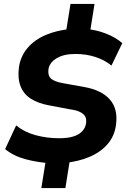

<svg xmlns="http://www.w3.org/2000/svg" viewBox="-20 -840 641 975"><path d="M190 115 214 -35 238 -11Q171 -15 109.5 -31.5Q48 -48 6 -83L62 -203Q104 -169 161 -153.5Q218 -138 281 -138Q325 -138 354 -147.5Q383 -157 398.5 -174.5Q414 -192 417 -214Q420 -236 412 -249.5Q404 -263 385 -272Q366 -281 335 -285L229 -305Q174 -315 137 -338.5Q100 -362 84.5 -402Q69 -442 76 -497Q84 -554 119.5 -596Q155 -638 212.5 -662.5Q270 -687 342 -693L315 -677L338 -820H460L437 -676L415 -693Q468 -689 518 -669.5Q568 -650 601 -621L546 -507Q512 -535 465 -550.5Q418 -566 362 -566Q304 -566 267.5 -544Q231 -522 226 -488Q222 -456 239.5 -440.5Q257 -425 303 -417L409 -398Q497 -382 538.5 -334Q580 -286 569 -206Q562 -150 527 -109Q492 -68 436 -44Q380 -20 311 -13L336 -35L312 115Z"/></svg>

Font: Nunito Sans 7pt ExtraBold
Style: Italic
Weight: 800
Italic angle: -9°
Designer: Vernon Adams
Foundry: Vernon Adams
Version: Version 3.101;gftools[0.9.27]